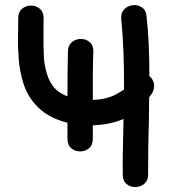

<svg xmlns="http://www.w3.org/2000/svg" viewBox="-20 -738 705 757"><path d="M464 -50Q464 -25 479 -12.5Q494 0 514 -0.5Q534 -1 549 -13.5Q564 -26 564 -50Q564 -95 564.5 -145.5Q565 -196 567 -259Q568 -321 568 -354L580 -371Q590 -388 587 -407Q584 -426 569 -438Q569 -571 558 -673Q556 -698 539.5 -709Q523 -720 503 -717.5Q483 -715 469.5 -701Q456 -687 458 -663Q470 -543 469 -386Q462 -379 441 -368Q403 -346 346 -344Q345 -457 348 -533Q349 -558 334.5 -571Q320 -584 300.5 -584.5Q281 -585 265 -573Q249 -561 248 -537Q246 -463 246 -358Q211 -372 193 -393Q174 -416 164.5 -448.5Q155 -481 153 -512Q152 -530 151.5 -561.5Q151 -593 151.5 -623Q152 -653 152 -666Q152 -691 137 -703.5Q122 -716 102 -716Q82 -716 67 -703.5Q52 -691 52 -666Q52 -623 51 -588.5Q50 -554 54 -503Q57 -460 71.5 -412Q86 -364 117 -329Q162 -275 246 -254V-191Q246 -166 261 -153.5Q276 -141 296 -141Q316 -141 331 -153.5Q346 -166 346 -191V-244Q413 -246 467 -269Q463 -117 464 -50Z"/></svg>

Font: Balsamiq Sans
Style: Regular
Weight: 400
Designer: Michael Angeles
Foundry: Balsamiq SRL
Version: Version 1.020; ttfautohint (v1.8.4.7-5d5b);gftools[0.9.26]